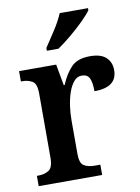

<svg xmlns="http://www.w3.org/2000/svg" viewBox="-86 -824 642 882"><g transform="rotate(-10 235.0 -383.0)"><path d="M22 0V-48H26Q57 -48 77.5 -60.5Q98 -73 98 -120V-420Q98 -464 78.5 -476Q59 -488 29 -488H25V-536H198L216 -437H220Q241 -487 270 -517Q299 -547 357 -547Q408 -547 432 -524.5Q456 -502 456 -465Q456 -385 350 -385Q350 -426 340.5 -446Q331 -466 304 -466Q283 -466 267.5 -447.5Q252 -429 242 -399.5Q232 -370 227.5 -336.5Q223 -303 223 -273V-115Q223 -71 242.5 -59.5Q262 -48 291 -48H318V0ZM167 -619Q188 -650 214.5 -691Q241 -732 255 -766H387V-756Q375 -739 346.5 -710.5Q318 -682 283.5 -653.5Q249 -625 221 -606H167Z"/></g></svg>

Font: Noto Serif Georgian SemiCondensed SemiBold
Style: Regular
Weight: 600
Width: 4
Designer: Monotype Design Team, Akaki Razmadze
Foundry: Google LLC
Version: Version 2.003; ttfautohint (v1.8.4.7-5d5b)